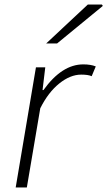

<svg xmlns="http://www.w3.org/2000/svg" viewBox="-20 -824 472 844"><path d="M138 -528H179L167 -428H171Q252 -541 346 -541Q379 -541 401 -532L383 -489Q368 -496 337 -496Q289 -496 240.5 -457Q192 -418 157 -348L98 0H49ZM366 -804H428L432 -798L231 -633H183Z"/></svg>

Font: Nebula Sans Light
Style: Regular
Weight: 300
Italic angle: -9°
Designer: Paul D. Hunt for Adobe (as Source Sans)
Foundry: Nebula Entertainment & Broadcasting LLC
Version: Version 1.010